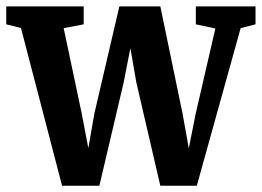

<svg xmlns="http://www.w3.org/2000/svg" viewBox="-34 -573 819 600"><path d="M-14.5 -497V-553H227.5V-497L165 -485L221.5 -217.5L242 -110L261 -218.5L339 -553H467L536.5 -218L556 -109.5L577.5 -217.5L639 -484L578 -497V-553H764.5V-497L718 -485L581 7.5H467L392 -315.5L373.5 -422.5L352.5 -315.5L276.5 7.5H160L31.5 -485.5Z"/></svg>

Font: Merriweather 24pt SemiCondensed
Style: Bold
Weight: 700
Width: 4
Designer: Eben Sorkin
Foundry: Eben Sorkin
Version: Version 2.100